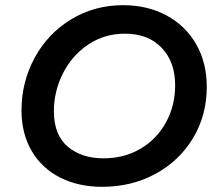

<svg xmlns="http://www.w3.org/2000/svg" viewBox="-20 -728 845 741"><path d="M63 -302Q63 -411 113.5 -504.5Q164 -598 254 -653Q344 -708 455 -708Q549 -708 622.5 -668.5Q696 -629 737 -557.5Q778 -486 778 -393Q778 -283 725 -195Q672 -107 580 -57Q488 -7 374 -7Q283 -7 212.5 -42.5Q142 -78 102.5 -145Q63 -212 63 -302ZM656 -398Q656 -489 604 -543.5Q552 -598 462 -598Q383 -598 320.5 -556Q258 -514 223 -445Q188 -376 188 -299Q188 -207 241.5 -162Q295 -117 379 -117Q460 -117 523 -154.5Q586 -192 621 -256.5Q656 -321 656 -398Z"/></svg>

Font: Mali SemiBold
Style: Italic
Weight: 600
Italic angle: -10°
Version: Version 1.000; ttfautohint (v1.6)